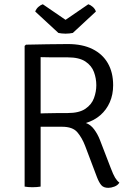

<svg xmlns="http://www.w3.org/2000/svg" viewBox="-20 -898 632 924"><path d="M524.5 -488Q524.5 -443 508.5 -406.2Q492.5 -369.5 463 -343.8Q433.5 -318 393 -306Q416 -298.5 433 -275.5Q450 -252.5 460.5 -225.5L512.5 -90.5Q525 -57.5 533.8 -43Q542.5 -28.5 554.5 -19Q546.5 -6 530.5 0Q514.5 6 501.5 6Q478.5 6 467.5 -7Q456.5 -20 447 -44.5L389.5 -196.5Q374.5 -235.5 352 -261.8Q329.5 -288 279 -288H143.5V-351Q167 -352 195.5 -352.8Q224 -353.5 253 -353.8Q282 -354 306 -354Q361 -354 391 -374.5Q421 -395 432.2 -425.8Q443.5 -456.5 443.5 -488Q443.5 -520.5 432.2 -551.2Q421 -582 391 -602Q361 -622 306 -622Q289.5 -622 265.8 -622Q242 -622 217.8 -622.2Q193.5 -622.5 175.5 -623V0Q167 1.5 157 2.2Q147 3 136 3Q126 3 116 2.2Q106 1.5 98.5 0V-677L105 -683Q157 -684 208 -685Q259 -686 307 -686Q376.5 -686 425 -662Q473.5 -638 499 -593.8Q524.5 -549.5 524.5 -488ZM405 -877.5Q415 -874.5 426 -865.2Q437 -856 441.5 -842.5L330.5 -739.5Q323 -738 314 -737Q305 -736 295.5 -736Q286 -736 277 -737Q268 -738 261 -739.5L149.5 -842.5Q154.5 -856 165.2 -865.2Q176 -874.5 186 -877.5L295.5 -802.5Z"/></svg>

Font: Signika Light
Style: Regular
Weight: 300
Designer: Anna Giedry
Foundry: Anna Giedry
Version: Version 2.000